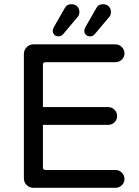

<svg xmlns="http://www.w3.org/2000/svg" viewBox="-20 -894 663 915"><path d="M231.4 -748Q231.4 -755.9 238.3 -767.6L288.1 -854.5Q297.9 -874 321.3 -874Q336.9 -874 347.7 -863.8Q358.4 -853.5 358.4 -836.9Q358.4 -821.3 348.6 -811.5L281.2 -731.4Q272.5 -720.7 258.8 -720.7Q247.1 -720.7 239.3 -728Q231.4 -735.4 231.4 -748ZM381.8 -748Q381.8 -755.9 388.7 -767.6L438.5 -854.5Q448.2 -874 471.7 -874Q487.3 -874 498 -863.8Q508.8 -853.5 508.8 -836.9Q508.8 -821.3 499 -811.5L431.6 -731.4Q422.9 -720.7 409.2 -720.7Q397.5 -720.7 389.6 -728Q381.8 -735.4 381.8 -748ZM93.8 -43.9V-636.7Q93.8 -655.3 106.9 -668.9Q120.1 -682.6 138.7 -682.6H530.3Q547.9 -682.6 560.5 -669.9Q573.2 -657.2 573.2 -639.6Q573.2 -622.1 560.5 -609.9Q547.9 -597.7 530.3 -597.7H196.3Q184.6 -597.7 184.6 -585.9V-383.8H495.1Q512.7 -383.8 525.4 -371.1Q538.1 -358.4 538.1 -340.8Q538.1 -323.2 525.4 -311Q512.7 -298.8 495.1 -298.8H184.6V-95.7Q184.6 -84 196.3 -84H530.3Q547.9 -84 560.5 -71.3Q573.2 -58.6 573.2 -41Q573.2 -23.4 560.5 -11.2Q547.9 1 530.3 1H138.7Q120.1 1 106.9 -12.2Q93.8 -25.4 93.8 -43.9Z"/></svg>

Font: FakePearl
Style: Regular
Weight: 400
Version: Version 1.2